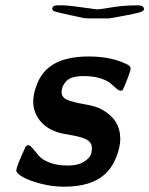

<svg xmlns="http://www.w3.org/2000/svg" viewBox="-20 -686 558 717"><path d="M41 -48.8Q41 -64 75.2 -137.2Q80.1 -144 85.9 -144Q92.8 -143.1 103.3 -130.6Q113.8 -118.2 125.5 -104Q137.2 -89.8 165 -78.9Q192.9 -67.9 231.9 -67.9H237.8Q272.9 -68.8 293.5 -82Q314 -95.2 318.6 -107.2Q323.2 -119.1 323.2 -131.8Q323.2 -153.8 304.2 -164.3Q285.2 -174.8 245.6 -181.4Q206.1 -188 192.9 -192.9Q148.9 -208 126.5 -239Q104 -270 104 -306.2Q104 -338.4 120.1 -376.2Q136.2 -414.1 165 -436Q214.8 -475.1 312 -475.1Q391.1 -475.1 449.2 -448.2Q468.3 -440.4 467.8 -429.2Q467.8 -422.4 455.8 -391.6Q443.8 -360.8 438 -349.1L430.2 -347.2Q424.3 -347.2 414.6 -355.5Q404.8 -363.8 393.3 -374.3Q381.8 -384.8 355.5 -393.3Q329.1 -401.9 292 -401.9Q245.1 -401.9 227.5 -382.8Q210 -363.8 210 -342.8Q210 -320.8 233.9 -312Q257.8 -303.2 298.8 -296.1Q339.8 -289.1 360.8 -276.9Q428.7 -239.7 429.2 -168Q429.2 -135.7 413.1 -96.4Q397 -57.1 369.1 -33.2Q319.3 10.7 220.2 11.2Q176.3 11.2 132.6 0Q88.9 -11.2 64.9 -25.1Q41 -39.1 41 -48.8ZM174.8 -652.8Q175.8 -666 193.8 -666H220.2Q241.2 -665 290 -658Q338.9 -650.9 342.8 -650.9Q351.6 -650.9 396.7 -658.4Q441.9 -666 491.2 -666H498Q514.2 -666 518.1 -653.8L517.1 -648.9Q514.2 -645 509.5 -642.6Q504.9 -640.1 477.1 -634Q449.2 -627.9 387.2 -617.2H313L293.9 -618.2Q185.1 -641.1 180.2 -645Q176.8 -647 174.8 -652.8Z"/></svg>

Font: CMU Sans Serif
Style: BoldOblique
Weight: 700
Italic angle: -12°
Version: Version 0.7.0